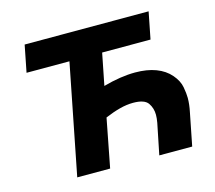

<svg xmlns="http://www.w3.org/2000/svg" viewBox="-100 -823 1058 947"><g transform="rotate(-15 428.5 -350.0)"><path d="M182 0 293 -563H74L101 -700H734L707 -563H460L428 -401Q518 -426 591 -426Q652 -426 697 -409Q742 -392 770 -359.5Q798 -327 804 -293.2Q810 -259.5 810 -238Q810 -205 802 -167L769 0H601L633 -158Q637 -180 637 -198Q637 -231.5 619 -257.8Q601 -284 543 -284Q510 -284 474 -274.5Q438 -265 398 -248L350 0Z"/></g></svg>

Font: Argentum Sans SemiBold
Style: Italic
Weight: 600
Italic angle: -11°
Designer: Julieta Ulanovsky (font), Cristiano Sobral (main changes and remaster)
Foundry: Julieta Ulanovsky (font), Cristiano Sobral (main changes and remaster)
Version: Version 2.007;June 15, 2022;FontCreator 14.0.0.2814 64-bit; 